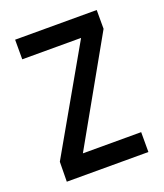

<svg xmlns="http://www.w3.org/2000/svg" viewBox="-106 -608 580 681"><g transform="rotate(-20 184.0 -268.0)"><path d="M30 0 31 -75 252 -462H30V-536H338V-465L118 -75H338V0Z"/></g></svg>

Font: Stick No Bills ExtraLight
Style: Regular
Weight: 400
Version: Version 2.000